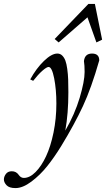

<svg xmlns="http://www.w3.org/2000/svg" viewBox="-124 -713 544 986"><path d="M177.2 -495.1 156.7 -512.7 330.1 -692.9H363.3L400.4 -509.3L371.1 -495.1L325.2 -624ZM-44.4 252.9Q-76.7 252.9 -90.3 238.3Q-104 223.6 -104 208.5Q-104 194.3 -93.8 180.4Q-83.5 166.5 -63.5 166.5Q-41 166.5 -28.3 184.6Q-17.6 200.7 -1.5 200.7Q28.8 200.7 58.8 170.4Q88.9 140.1 112.5 89.6Q136.2 39.1 150.9 -32.5Q165.5 -104 165.5 -181.2Q165.5 -253.4 154.1 -311.3Q142.6 -369.1 125.5 -369.1Q115.7 -369.1 93.5 -349.6Q71.3 -330.1 46.4 -297.9L31.2 -305.2Q62.5 -362.3 101.8 -400.1Q141.1 -438 170.4 -438Q185.1 -438 195.3 -428Q205.6 -418 211.7 -401.9Q217.8 -385.7 221.4 -358.9Q225.1 -332 226.1 -304.9Q227.1 -277.8 227.1 -238.8Q227.1 -129.9 211.4 -42.5Q259.8 -126 285.2 -210.9Q310.5 -295.9 310.5 -343.3Q310.5 -378.9 307.1 -399.4Q311.5 -438 348.6 -438Q385.7 -438 385.7 -402.8Q345.2 -261.2 302 -168.2Q258.8 -75.2 190.9 36.1Q155.3 94.2 118.4 140.4Q81.5 186.5 37.1 219.7Q-7.3 252.9 -44.4 252.9Z"/></svg>

Font: Elstob 14pt
Style: Italic
Weight: 400
Italic angle: -20°
Designer: Peter S. Baker
Version: Version 1.015